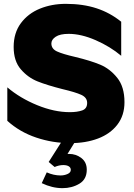

<svg xmlns="http://www.w3.org/2000/svg" viewBox="-20 -732 696 998"><path d="M343 -149Q262 -149 173 -185.5Q84 -222 18 -278V-104Q82 -46 168 -17Q254 12 346 12Q426 12 489.5 -12Q553 -36 590 -84Q627 -132 627 -201Q627 -281 589 -328Q551 -375 500.5 -396Q450 -417 371 -436Q306 -451 276.5 -464.5Q247 -478 247 -506Q247 -526 269.5 -541Q292 -556 337 -556Q402 -556 477.5 -523Q553 -490 610 -442V-619Q552 -666 481.5 -689Q411 -712 322 -712Q249 -712 187.5 -687Q126 -662 88.5 -611.5Q51 -561 51 -488Q51 -415 88 -372Q125 -329 175 -309Q225 -289 304 -269Q372 -253 402.5 -239Q433 -225 433 -197Q433 -167 407 -158Q381 -149 343 -149ZM373 0H303L233 110L264 136Q287 126 309 126Q327 126 337.5 132.5Q348 139 348 151Q348 165 331 172.5Q314 180 295 180Q259 180 223 164L197 220Q251 246 305 246Q354 246 392.5 223Q431 200 431 150Q431 111 403 89.5Q375 68 339 68H331Z"/></svg>

Font: Geom Black
Style: Bold
Weight: 900
Version: Version 1.102